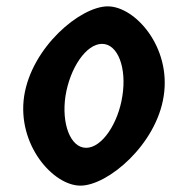

<svg xmlns="http://www.w3.org/2000/svg" viewBox="-20 -576 538 604"><path d="M56 -274C33 -121 147 8 233 8C319 8 472 -121 495 -274C519 -428 405 -556 319 -556C233 -556 80 -428 56 -274ZM186 -274C200 -362 251 -438 301 -438C351 -438 379 -362 365 -274C352 -188 301 -111 251 -111C201 -111 173 -188 186 -274Z"/></svg>

Font: Ampere
Style: UltCndIta
Weight: 400
Version: Version 1